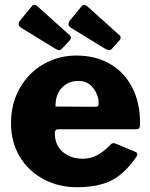

<svg xmlns="http://www.w3.org/2000/svg" viewBox="-20 -772 628 802"><path d="M326 -109Q357 -109 384.5 -123Q412 -137 444 -170Q448 -174 453 -174Q458 -174 463 -172L545 -138Q554 -134 554 -127Q554 -123 549 -116Q499 -44 443 -17Q387 10 302 10Q224 10 161 -24Q98 -58 62 -118.5Q26 -179 26 -257Q26 -340 63 -404.5Q100 -469 162.5 -504.5Q225 -540 299 -540Q377 -540 437 -506.5Q497 -473 531 -409Q565 -345 565 -257Q565 -243 562.5 -238Q560 -233 548 -232H223Q209 -232 209 -216Q209 -166 242 -137.5Q275 -109 326 -109ZM375 -326Q385 -326 388.5 -328.5Q392 -331 392 -340Q392 -374 369.5 -404Q347 -434 307 -434Q265 -434 238 -405Q211 -376 212 -327ZM124 -752Q130 -752 135 -747L272 -624Q276 -621 276 -616Q276 -608 269 -601L239 -569Q233 -562 227 -562Q224 -562 210 -569L70 -655Q58 -662 58 -671Q58 -679 66 -689L113 -746Q117 -752 124 -752ZM332 -752Q338 -752 343 -747L480 -624Q484 -621 484 -615Q484 -608 477 -601L448 -569Q442 -562 436 -562Q432 -562 418 -569L278 -655Q266 -662 266 -671Q266 -679 274 -689L321 -746Q326 -752 332 -752Z"/></svg>

Font: Libre Franklin ExtraBold
Style: Regular
Weight: 800
Designer: Pablo Impallari, Rodrigo Fuenzalida
Foundry: Impallari Type
Version: Version 1.002; ttfautohint (v1.5)